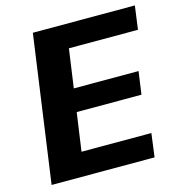

<svg xmlns="http://www.w3.org/2000/svg" viewBox="-105 -793 827 885"><g transform="rotate(-15 309.0 -350.0)"><path d="M170.4 -112.2H539L524.3 0H32.9L130.9 -700H617.7L602.5 -587.8H237.4L285.2 -674.6L238.8 -345.9L211.8 -403.4H555.9L540.6 -294.6H195.5L239.8 -352.1L193.3 -25.4Z"/></g></svg>

Font: Pathway Extreme 8pt Thin 12pt
Style: Italic
Weight: 100
Italic angle: -8°
Version: Version 1.001;gftools[0.9.26]